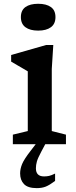

<svg xmlns="http://www.w3.org/2000/svg" viewBox="-20 -763 404 1016"><path d="M182 -601Q139 -601 114.8 -618.8Q90.5 -636.5 90.5 -672.5Q90.5 -708.5 114.8 -725.8Q139 -743 182 -743Q225 -743 249.2 -725.8Q273.5 -708.5 273.5 -672.5Q273.5 -636.5 249.2 -618.8Q225 -601 182 -601ZM199 38.5Q180.5 73 175.2 91.5Q170 110 170 127.5Q170 170.5 213 170.5Q227.5 170.5 239.8 167.8Q252 165 271.5 155.5V194.5Q242 216.5 222 224.5Q202 232.5 174.5 232.5Q127.5 232.5 107 211.2Q86.5 190 86.5 154.5Q86.5 130.5 97 105Q107.5 79.5 142.5 34.5L169 0H48V-50.5L127 -69.5V-385.5Q121.5 -389 106.2 -397.8Q91 -406.5 72.8 -417.2Q54.5 -428 39 -437V-472L224.5 -525H262L254 -398.5V-69.5L329 -50.5V0H219.5Z"/></svg>

Font: Newsreader Caption Medium
Style: Regular
Weight: 500
Designer: Hugues Gentile
Foundry: Production Type
Version: Version 1.001